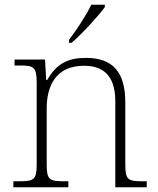

<svg xmlns="http://www.w3.org/2000/svg" viewBox="-20 -786 663 806"><path d="M270 -619V-606H280C323 -642 395 -721 420 -756V-766H363C342 -721 299 -657 270 -619ZM36 0H267V-25H253C187 -25 176 -30 176 -97V-331C176 -419 210 -510 333 -510C430 -510 464 -449 464 -361V0H596V-25H583C516 -25 506 -30 506 -98V-356C506 -483 454 -543 341 -543C269 -543 219 -522 178 -450H174L169 -536H41V-511H64C121 -511 134 -505 134 -439V-98C134 -30 123 -25 56 -25H36Z"/></svg>

Font: Noto Serif Sinhala ExtraLight
Style: Regular
Weight: 200
Designer: Jelle Bosma - Monotype Design Team
Foundry: Monotype Imaging Inc.
Version: Version 2.007